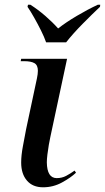

<svg xmlns="http://www.w3.org/2000/svg" viewBox="-20 -786 446 816"><path d="M163 10Q119 10 94.5 -18.5Q70 -47 70 -95Q70 -126 77.5 -165.5Q85 -205 91 -237L137 -453Q141 -472 141 -485Q141 -509 126.5 -517.5Q112 -526 82 -526H68L70 -536H265L194 -204Q191 -191 187.5 -170.5Q184 -150 181.5 -129.5Q179 -109 179 -96Q180 -29 221 -29Q243 -29 261 -38.5Q279 -48 297 -61L303 -52Q281 -31 243.5 -10.5Q206 10 163 10ZM176 -606Q168 -629 154 -657Q140 -685 125 -711.5Q110 -738 97 -757L99 -766H109Q142 -745 173 -718Q204 -691 227 -665Q260 -691 306.5 -718.5Q353 -746 396 -766H406L405 -757Q372 -726 331 -684.5Q290 -643 261 -606Z"/></svg>

Font: Noto Serif Display Medium
Style: Italic
Weight: 500
Italic angle: -12°
Designer: Monotype Design Team
Foundry: Monotype Imaging Inc.
Version: Version 2.009